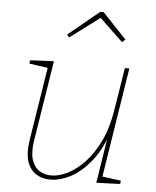

<svg xmlns="http://www.w3.org/2000/svg" viewBox="-54 -810 702 862"><g transform="rotate(5 297.0 -379.0)"><path d="M208 6Q171 7 142 -10.5Q113 -28 100.5 -65.5Q88 -103 97 -162L151 -502L156 -492L66 -505L68 -520L175 -525L117 -161Q109 -108 119.5 -75.5Q130 -43 153.5 -28Q177 -13 207 -13Q241 -13 280 -32Q319 -51 356.5 -90.5Q394 -130 423 -190.5Q452 -251 465 -335L495 -522H515L436 -22L431 -29L521 -17L519 -2L412 2L447 -220L453 -221Q423 -139 380.5 -89.5Q338 -40 293 -17.5Q248 5 208 6ZM233 -637 224 -650 363 -764H378L486 -650L472 -637L363 -741H372Z"/></g></svg>

Font: Bitter Thin Thin
Style: Italic
Weight: 250
Italic angle: -9°
Version: Version 2.002